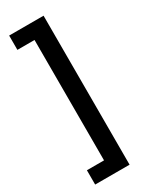

<svg xmlns="http://www.w3.org/2000/svg" viewBox="-229 -787 796 1000"><g transform="rotate(-30 169.5 -287.0)"><path d="M230 -735V161H23V75H126V-649H23V-735Z"/></g></svg>

Font: Archivo Variable SemiBold
Style: Regular
Weight: 600
Designer: Hector Gatti
Foundry: Omnibus-Type
Version: Version 2.001